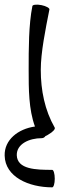

<svg xmlns="http://www.w3.org/2000/svg" viewBox="-69 -567 295 824"><path d="M70 -541C54 -461 54 -358 54 -267C54 -185 54 -98 81 -24C9 -14 -51 33 -49 101C-47 192 54 237 155 237C161 237 166 221 166 200C166 179 161 162 155 162C85 162 5 160 3 99C2 51 56 26 110 26C117 26 123 22 126 17C131 15 135 13 139 10C157 0 169 -13 166 -19C123 -94 106 -180 106 -267C106 -342 126 -440 143 -526C145 -532 129 -541 109 -545C89 -549 71 -547 70 -541Z"/></svg>

Font: Nupuram Light
Style: Regular
Weight: 300
Designer: Santhosh Thottingal (santhosh.thottingal@gmail.com)
Foundry: SMC
Version: Version 1.000